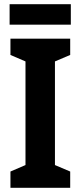

<svg xmlns="http://www.w3.org/2000/svg" viewBox="-20 -899 385 919"><path d="M316 0H30V-78L102 -109V-605L30 -636V-714H316V-636L243 -605V-109L316 -78ZM319 -879V-781H26V-879Z"/></svg>

Font: Noto Sans Thai Cond
Style: Bold
Weight: 700
Width: 3
Designer: Monotype Design Team
Foundry: Monotype Imaging Inc.
Version: Version 2.002; ttfautohint (v1.8.4.7-5d5b)